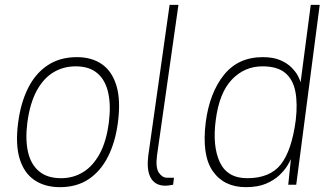

<svg xmlns="http://www.w3.org/2000/svg" viewBox="-20 -763 1370 793"><path d="M227.5 10Q165.5 10 122.5 -19Q79.5 -48 61.2 -107.2Q43 -166.5 55 -257Q65.5 -338 95.8 -398.8Q126 -459.5 176.5 -493.2Q227 -527 297.5 -527Q359 -527 401 -497.8Q443 -468.5 461 -408.8Q479 -349 467 -257Q456.5 -177 426.5 -117Q396.5 -57 347 -23.5Q297.5 10 227.5 10ZM232.5 -27Q282.5 -27 323.2 -52Q364 -77 391.8 -128Q419.5 -179 429.5 -257Q438.5 -326.5 427.2 -378.8Q416 -431 382.8 -460Q349.5 -489 292.5 -489Q241.5 -489 200.2 -464Q159 -439 131.2 -387.5Q103.5 -336 93 -257Q84 -188 95.5 -136.2Q107 -84.5 141 -55.8Q175 -27 232.5 -27Z M663.5 4Q640 4 624.5 -5.5Q609 -15 600.8 -32Q592.5 -49 590.8 -71.8Q589 -94.5 592.5 -121L680.5 -743H717L628.5 -121Q622 -71 636 -50Q650 -29 669.5 -29H698.5L695 0Q685.5 2 676.8 3Q668 4 663.5 4Z M995.5 10Q905 10 858.8 -56.2Q812.5 -122.5 830 -260Q846 -380 904.8 -453.5Q963.5 -527 1065.5 -527Q1108.5 -527 1137.5 -514.5Q1166.5 -502 1184.2 -484Q1202 -466 1210.8 -449Q1219.5 -432 1221.5 -423L1263.5 -743H1300.5L1203.5 0H1170.5L1181.5 -106Q1178 -97 1166.5 -78.2Q1155 -59.5 1133.5 -39Q1112 -18.5 1078.2 -4.2Q1044.5 10 995.5 10ZM1001 -27Q1095 -27 1140 -84.2Q1185 -141.5 1201.5 -266.5Q1209.5 -334.5 1200 -384.5Q1190.5 -434.5 1158 -461.8Q1125.5 -489 1064 -489Q990 -489 937.8 -434.5Q885.5 -380 871 -266.5Q857 -159 888 -93Q919 -27 1001 -27Z"/></svg>

Font: Public Sans Thin
Style: Italic
Weight: 100
Italic angle: -8°
Designer: The Public Sans project authors (U.S. Web Design System). Libre Franklin designed by Pablo Impallari and Rodrigo Fuenzal
Version: Version 2.000